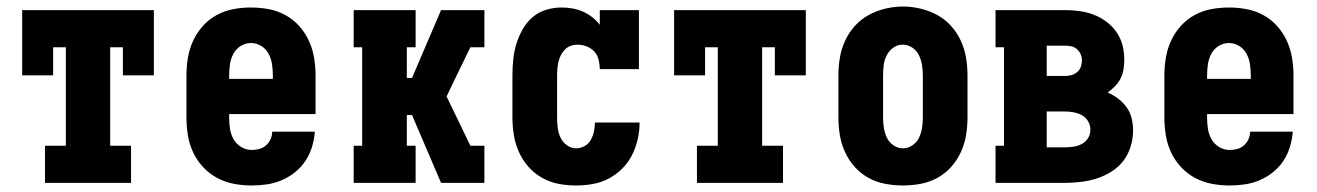

<svg xmlns="http://www.w3.org/2000/svg" viewBox="-20 -561 4040 589"><path d="M118 0V-114H182V-416H143V-330H48V-530H452V-330H357V-416H318V-114H382V0Z M752 8Q725 8 698 3Q671 -2 646.5 -15Q622 -28 603 -48.5Q584 -69 572.5 -93.5Q561 -118 556.5 -145.5Q552 -173 552 -200V-330Q552 -357 556.5 -384Q561 -411 572.5 -436Q584 -461 602.5 -481.5Q621 -502 645 -515Q669 -528 696 -533Q723 -538 750 -538Q777 -538 804 -533Q831 -528 855 -515Q879 -502 897.5 -481.5Q916 -461 927.5 -436Q939 -411 943.5 -384Q948 -357 948 -330V-211H683V-200Q683 -183 685.5 -166Q688 -149 696.5 -134Q705 -119 720 -110Q735 -101 752 -101Q764 -101 775.5 -104Q787 -107 796 -115Q805 -123 810 -134Q815 -145 815 -157H946Q944 -133 937 -110Q930 -87 917 -67.5Q904 -48 885.5 -33Q867 -18 845 -8.5Q823 1 799.5 4.5Q776 8 752 8ZM817 -319V-330Q817 -347 814.5 -364Q812 -381 804 -396Q796 -411 781.5 -420Q767 -429 750 -429Q733 -429 718.5 -420Q704 -411 696 -396Q688 -381 685.5 -364Q683 -347 683 -330V-319Z M1065 0V-114H1091V-416H1065V-530H1255V-416H1228V-322H1244L1333 -530H1466V-416H1423L1370 -307L1350 -265L1423 -114H1466V0H1333L1244 -208H1228V-114H1255V0Z M1747 8Q1720 8 1693.5 3Q1667 -2 1643 -15.5Q1619 -29 1601 -49.5Q1583 -70 1572 -94.5Q1561 -119 1556.5 -146Q1552 -173 1552 -200V-330Q1552 -354 1554.5 -378.5Q1557 -403 1564 -426Q1571 -449 1583 -470.5Q1595 -492 1613.5 -508Q1632 -524 1655.5 -531Q1679 -538 1703 -538Q1720 -538 1736.5 -535Q1753 -532 1768 -525.5Q1783 -519 1796.5 -508.5Q1810 -498 1820 -485V-530H1940V-349H1820Q1820 -363 1816.5 -377.5Q1813 -392 1803.5 -402.5Q1794 -413 1780 -418.5Q1766 -424 1752 -424Q1741 -424 1731 -420.5Q1721 -417 1713.5 -409.5Q1706 -402 1701 -392.5Q1696 -383 1693.5 -372.5Q1691 -362 1690 -351.5Q1689 -341 1689 -330V-200Q1689 -184 1691 -168.5Q1693 -153 1699.5 -139Q1706 -125 1719 -115.5Q1732 -106 1747 -106Q1761 -106 1773.5 -113Q1786 -120 1792.5 -132Q1799 -144 1802 -157.5Q1805 -171 1805 -185Q1805 -185 1805 -185Q1805 -185 1805 -185H1942Q1942 -185 1942 -184.5Q1942 -184 1942 -184Q1942 -158 1936 -132.5Q1930 -107 1918.5 -84.5Q1907 -62 1888.5 -43.5Q1870 -25 1847 -13Q1824 -1 1798.5 3.5Q1773 8 1747 8Z M2118 0V-114H2182V-416H2143V-330H2048V-530H2452V-330H2357V-416H2318V-114H2382V0Z M2750 8Q2723 8 2696 3Q2669 -2 2645 -15Q2621 -28 2602.5 -48.5Q2584 -69 2572.5 -94Q2561 -119 2556.5 -146Q2552 -173 2552 -200V-330Q2552 -357 2556.5 -384Q2561 -411 2572.5 -436Q2584 -461 2602.5 -481.5Q2621 -502 2645 -515Q2669 -528 2696 -534.5Q2723 -541 2750 -541Q2777 -541 2804 -534.5Q2831 -528 2855 -515Q2879 -502 2897.5 -481.5Q2916 -461 2927.5 -436Q2939 -411 2943.5 -384Q2948 -357 2948 -330V-200Q2948 -173 2943.5 -146Q2939 -119 2927.5 -94Q2916 -69 2897.5 -48.5Q2879 -28 2855 -15Q2831 -2 2804 3Q2777 8 2750 8ZM2750 -106Q2766 -106 2779.5 -115.5Q2793 -125 2799.5 -139Q2806 -153 2808.5 -168.5Q2811 -184 2811 -200V-330Q2811 -346 2808.5 -361.5Q2806 -377 2799 -391.5Q2792 -406 2778.5 -415Q2765 -424 2749 -424Q2733 -424 2720 -414.5Q2707 -405 2700 -391Q2693 -377 2691 -361.5Q2689 -346 2689 -330V-200Q2689 -184 2691.5 -168.5Q2694 -153 2700.5 -139Q2707 -125 2720.5 -115.5Q2734 -106 2750 -106Z M3034 0V-114H3060V-416H3034V-530H3247Q3269 -530 3291.5 -527Q3314 -524 3335 -516Q3356 -508 3374 -494.5Q3392 -481 3405 -462.5Q3418 -444 3423.5 -422Q3429 -400 3429 -378Q3429 -363 3426.5 -348Q3424 -333 3417.5 -320Q3411 -307 3400.5 -296.5Q3390 -286 3378 -277Q3395 -270 3410 -258.5Q3425 -247 3436 -232Q3447 -217 3451.5 -198Q3456 -179 3456 -161Q3456 -136 3448.5 -111.5Q3441 -87 3426 -67.5Q3411 -48 3389.5 -34.5Q3368 -21 3344.5 -13.5Q3321 -6 3296 -3Q3271 0 3247 0ZM3191 -328H3247Q3257 -328 3266.5 -330.5Q3276 -333 3284 -339.5Q3292 -346 3295.5 -355.5Q3299 -365 3299 -375Q3299 -375 3299 -375Q3299 -375 3299 -376Q3299 -386 3295 -395Q3291 -404 3283.5 -410.5Q3276 -417 3266 -419Q3256 -421 3247 -421H3191ZM3247 -109Q3260 -109 3273.5 -111Q3287 -113 3299 -119.5Q3311 -126 3318 -137.5Q3325 -149 3325 -163Q3325 -177 3318 -189Q3311 -201 3299 -207.5Q3287 -214 3273.5 -216.5Q3260 -219 3247 -219H3191V-109Z M3752 8Q3725 8 3698 3Q3671 -2 3646.5 -15Q3622 -28 3603 -48.5Q3584 -69 3572.5 -93.5Q3561 -118 3556.5 -145.5Q3552 -173 3552 -200V-330Q3552 -357 3556.5 -384Q3561 -411 3572.5 -436Q3584 -461 3602.5 -481.5Q3621 -502 3645 -515Q3669 -528 3696 -533Q3723 -538 3750 -538Q3777 -538 3804 -533Q3831 -528 3855 -515Q3879 -502 3897.5 -481.5Q3916 -461 3927.5 -436Q3939 -411 3943.5 -384Q3948 -357 3948 -330V-211H3683V-200Q3683 -183 3685.5 -166Q3688 -149 3696.5 -134Q3705 -119 3720 -110Q3735 -101 3752 -101Q3764 -101 3775.5 -104Q3787 -107 3796 -115Q3805 -123 3810 -134Q3815 -145 3815 -157H3946Q3944 -133 3937 -110Q3930 -87 3917 -67.5Q3904 -48 3885.5 -33Q3867 -18 3845 -8.5Q3823 1 3799.5 4.5Q3776 8 3752 8ZM3817 -319V-330Q3817 -347 3814.5 -364Q3812 -381 3804 -396Q3796 -411 3781.5 -420Q3767 -429 3750 -429Q3733 -429 3718.5 -420Q3704 -411 3696 -396Q3688 -381 3685.5 -364Q3683 -347 3683 -330V-319Z"/></svg>

Font: Iosevka Slab Heavy
Style: Regular
Weight: 900
Monospace: yes
Designer: Belleve Invis
Foundry: Belleve Invis
Version: Version 11.1.0; ttfautohint (v1.8.3)